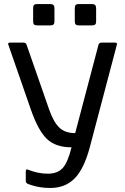

<svg xmlns="http://www.w3.org/2000/svg" viewBox="-20 -745 616 945"><path d="M21 -524.9 131.8 -206.1C155.9 -136.7 182.3 -88.4 210.9 -61C239.6 -33.7 279.9 -20 332 -20C320 29.5 305.5 63.5 288.6 82C271.6 100.6 247.2 109.9 215.1 109.9C183 109.9 150.4 103.2 117.2 89.8C110.4 87.2 106.9 90 106.9 98.1V147C106.9 152.2 110.4 156.6 117.2 160.2L130.9 165C160.2 175.1 192.2 180.2 227.1 180.2C276.9 180.2 317.1 164.3 347.9 132.6C378.7 100.8 403.3 50 421.9 -20L555.2 -524.9C557.1 -531.7 554.4 -535.2 546.9 -535.2H480C471.8 -535.2 466.8 -531.7 464.8 -524.9L350.1 -89.8C317.2 -89.8 291.3 -98.7 272.5 -116.5C253.6 -134.2 236.8 -163.7 222.2 -205.1L110.8 -524.9C108.9 -531.7 104 -535.2 96.2 -535.2H28.8C21 -535.2 18.4 -531.7 21 -524.9ZM228 -725.1H163.1C155.6 -725.1 150.4 -723.6 147.5 -720.5C144.5 -717.4 143.1 -712.2 143.1 -705.1V-640.1C143.1 -632.6 144.5 -627.4 147.5 -624.5C150.4 -621.6 155.6 -620.1 163.1 -620.1H228C235.2 -620.1 240.3 -621.6 243.4 -624.5C246.5 -627.4 248 -632.6 248 -640.1V-705.1C248 -718.4 241.4 -725.1 228 -725.1ZM433.1 -725.1H368.2C360.7 -725.1 355.5 -723.6 352.5 -720.5C349.6 -717.4 348.1 -712.2 348.1 -705.1V-640.1C348.1 -632.6 349.6 -627.4 352.5 -624.5C355.5 -621.6 360.7 -620.1 368.2 -620.1H433.1C440.3 -620.1 445.4 -621.6 448.5 -624.5C451.6 -627.4 453.1 -632.6 453.1 -640.1V-705.1C453.1 -718.4 446.5 -725.1 433.1 -725.1Z"/></svg>

Font: Numans
Style: Regular
Weight: 400
Designer: Jovanny Lemonad
Foundry: Jovanny Lemonad
Version: Version 001.001